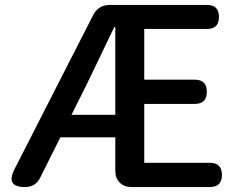

<svg xmlns="http://www.w3.org/2000/svg" viewBox="-20 -756 973 776"><path d="M81 0Q2 0 38 -71L356 -694Q377 -736 424 -736H621H817Q865 -736 865 -688Q865 -639 817 -639H563V-434H767Q816 -434 816 -385Q816 -336 767 -336H563V-98H828Q877 -98 877 -49Q877 0 828 0H511Q482 0 464 -18Q446 -36 446 -65V-201H224L143 -39Q124 0 81 0ZM269 -292H357H446V-647H442Q418 -597 370 -497Q344 -443 331 -416Z"/></svg>

Font: GenSenRounded TW M
Style: Regular
Weight: 500
Version: Version 1.501;PS 1;hotconv 16.6.51;makeotf.lib2.5.65220